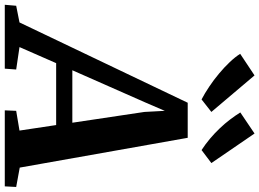

<svg xmlns="http://www.w3.org/2000/svg" viewBox="-230 -900 1058 783"><g transform="rotate(90 298.5 -509.0)"><path d="M-73 0 -69 -46.5 -1 -60 326.5 -746H469.5L591 -61L670 -46.5L667.5 0H357.5L359.5 -46.5L440 -60L417.5 -209.5H165L99.5 -60L191 -46.5L187.5 0ZM194 -275.5H408L364 -569.5L359.5 -652.5L325.5 -573.5ZM572.5 -842.5 519.5 -802.5Q495.5 -818 473 -837Q450.5 -856 430.8 -876.8Q411 -897.5 394.8 -919Q378.5 -940.5 366 -960.5L452 -1018.5ZM364 -842.5 313 -802.5Q288 -815.5 260.8 -833.8Q233.5 -852 207.5 -873.8Q181.5 -895.5 160.5 -917.8Q139.5 -940 127 -960L215 -1018.5Z"/></g></svg>

Font: Merriweather Light 18pt
Style: Bold Italic
Weight: 700
Italic angle: -7.8°
Version: Version 2.101